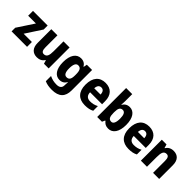

<svg xmlns="http://www.w3.org/2000/svg" viewBox="198 -2042 3565 3565"><g transform="rotate(45 1980.5 -260.0)"><path d="M430 0V-127H213L421 -446V-550H36V-423H240L24 -95V0Z M997 -550H837V-290C837 -183 818 -123 744 -123C697 -123 678 -162 678 -238V-550H517V-191C517 -56 587 10 694 10C758 10 814 -15 845 -69H854L874 0H997Z M1292 -560C1176 -560 1102 -456 1102 -273C1102 -92 1175 10 1288 10C1357 10 1399 -21 1428 -71H1433C1430 -47 1428 -18 1428 1V12C1428 78 1387 110 1313 110C1242 110 1189 97 1128 68V205C1183 230 1242 240 1319 240C1504 240 1588 152 1588 -12V-550H1450L1437 -481H1432C1401 -532 1358 -560 1292 -560ZM1346 -430C1412 -430 1435 -381 1435 -278V-254C1435 -162 1411 -119 1348 -119C1292 -119 1265 -167 1265 -271C1265 -376 1293 -430 1346 -430Z M1936 -559C1786 -559 1693 -462 1693 -271C1693 -84 1793 10 1954 10C2034 10 2088 -2 2138 -29V-152C2083 -123 2035 -111 1973 -111C1896 -111 1856 -154 1854 -231H2169V-309C2169 -470 2082 -559 1936 -559ZM1941 -443C1993 -443 2021 -402 2021 -338H1856C1860 -411 1893 -443 1941 -443Z M2432 -583V-760H2272V0H2397L2423 -57H2432C2464 -17 2499 10 2568 10C2683 10 2758 -92 2758 -276C2758 -458 2683 -559 2572 -559C2505 -559 2461 -528 2432 -479H2426C2430 -514 2432 -550 2432 -583ZM2516 -429C2569 -429 2595 -378 2595 -278C2595 -174 2568 -121 2518 -121C2455 -121 2432 -168 2432 -268V-292C2432 -384 2456 -429 2516 -429Z M3083 -559C2933 -559 2840 -462 2840 -271C2840 -84 2940 10 3101 10C3181 10 3235 -2 3285 -29V-152C3230 -123 3182 -111 3120 -111C3043 -111 3003 -154 3001 -231H3316V-309C3316 -470 3229 -559 3083 -559ZM3088 -443C3140 -443 3168 -402 3168 -338H3003C3007 -411 3040 -443 3088 -443Z M3722 -560C3653 -560 3601 -531 3570 -478H3563L3542 -550H3419V0H3579V-253C3579 -371 3599 -427 3670 -427C3720 -427 3739 -388 3739 -313V0H3899V-359C3899 -495 3830 -560 3722 -560Z"/></g></svg>

Font: Noto Sans Lao SemiCondensed ExtraBold
Style: Regular
Weight: 800
Width: 4
Designer: Monotype Design Team
Foundry: Monotype Imaging Inc.
Version: Version 2.003